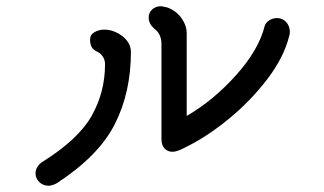

<svg xmlns="http://www.w3.org/2000/svg" viewBox="-20 -660 1040 616"><path d="M910 -559Q910 -549 908 -545Q891 -476 837.5 -406Q784 -336 714.5 -279Q645 -222 580 -190Q549 -173 534 -173Q518 -173 508 -183.5Q498 -194 498 -215V-519Q498 -551 475 -568Q457 -584 457 -603Q457 -620 468.5 -630Q480 -640 496 -640Q500 -640 507.5 -638Q515 -636 517 -636Q546 -625 562.5 -601.5Q579 -578 579 -553V-288Q665 -338 737.5 -419Q810 -500 829 -576Q832 -587 843.5 -594.5Q855 -602 869 -602Q886 -602 897.5 -590Q909 -578 910 -559ZM400 -493Q400 -364 348.5 -262Q297 -160 162 -72Q157 -69 149 -66.5Q141 -64 137 -64Q118 -64 106 -76Q94 -88 94 -104Q94 -115 100 -124.5Q106 -134 115 -140Q232 -213 274.5 -289Q317 -365 317 -454Q317 -467 310.5 -477.5Q304 -488 294 -493Q280 -499 274.5 -508.5Q269 -518 269 -533Q269 -549 283.5 -557Q298 -565 314 -565Q345 -565 372.5 -544Q400 -523 400 -493Z"/></svg>

Font: Tsukimi Rounded Medium
Style: Regular
Weight: 500
Designer: Takashi Funayama
Foundry: Takashi Funayama
Version: Version 1.032; ttfautohint (v1.8.3)